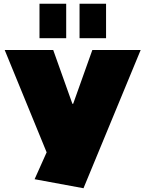

<svg xmlns="http://www.w3.org/2000/svg" viewBox="-20 -806 773 1021"><path d="M164 147 267 -83 244 43 5 -540H263L365 -254H369L471 -540H728L424 195ZM332 -786V-603H190V-786ZM544 -786V-603H403V-786Z"/></svg>

Font: Pathway Extreme 28pt Black
Style: Regular
Weight: 900
Designer: Eduardo Rodriguez Tunni
Foundry: Eduardo Rodriguez Tunni
Version: Version 1.001;gftools[0.9.26]